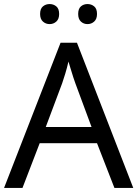

<svg xmlns="http://www.w3.org/2000/svg" viewBox="-20 -928 679 948"><path d="M545 0 459 -221H176L91 0H0L279 -717H360L638 0ZM352 -517Q349 -525 342 -546Q335 -567 328.5 -589.5Q322 -612 318 -624Q311 -593 302 -563.5Q293 -534 287 -517L206 -301H432ZM178 -859Q178 -885 192 -896.5Q206 -908 225 -908Q244 -908 258 -896.5Q272 -885 272 -859Q272 -834 258 -821.5Q244 -809 225 -809Q206 -809 192 -821.5Q178 -834 178 -859ZM366 -859Q366 -885 379.5 -896.5Q393 -908 412 -908Q431 -908 445 -896.5Q459 -885 459 -859Q459 -834 445 -821.5Q431 -809 412 -809Q393 -809 379.5 -821.5Q366 -834 366 -859Z"/></svg>

Font: Noto Serif Ottoman Siyaq
Style: Regular
Weight: 400
Designer: Sérgio Martins
Version: Version 1.005; ttfautohint (v1.8.4.7-5d5b)